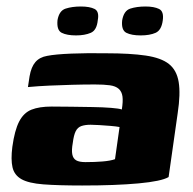

<svg xmlns="http://www.w3.org/2000/svg" viewBox="-20 -567 593 591"><path d="M233 4Q159 4 113.5 0.5Q68 -3 46 -15.5Q24 -28 18.5 -52Q13 -76 18 -115Q25 -166 39 -193Q53 -220 77 -229.5Q101 -239 139 -239Q165 -239 198.5 -238.5Q232 -238 264.5 -237.5Q297 -237 322 -235Q347 -233 355 -230Q359 -255 357 -270Q355 -285 345.5 -293.5Q336 -302 318 -304.5Q300 -307 272 -307Q238 -307 202 -306Q166 -305 132 -303.5Q98 -302 66 -299L71 -332Q76 -361 89 -376Q102 -391 125 -395Q150 -400 199.5 -402Q249 -404 307 -403Q381 -403 428.5 -396Q476 -389 500 -370Q524 -351 530 -314.5Q536 -278 527 -219L499 -22Q477 -9 406.5 -2.5Q336 4 233 4ZM243 -68Q272 -68 296 -70Q320 -72 334 -77L348 -176Q338 -178 320 -179.5Q302 -181 285 -182Q268 -183 259 -183Q242 -183 230.5 -179Q219 -175 213 -163Q207 -151 204 -127Q200 -105 202.5 -92Q205 -79 214.5 -73.5Q224 -68 243 -68ZM413 -458Q385 -458 369 -466Q353 -474 356 -504Q361 -534 381 -540.5Q401 -547 428 -547Q454 -547 469.5 -539.5Q485 -532 481 -504Q477 -474 459 -466Q441 -458 413 -458ZM214 -458Q186 -458 170 -466Q154 -474 157 -505Q162 -534 182 -540.5Q202 -547 229 -547Q256 -547 271 -539.5Q286 -532 281 -505Q278 -474 259.5 -466Q241 -458 214 -458Z"/></svg>

Font: Genos ExtraBold
Style: Italic
Weight: 800
Italic angle: -8°
Version: Version 1.010